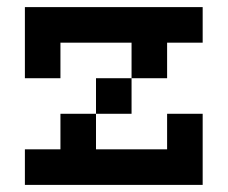

<svg xmlns="http://www.w3.org/2000/svg" viewBox="-20 -520 640 540"><path d="M50 0H550V-200H450V-100H250V-200H150V-100H50ZM50 -300H150V-400H350V-300H450V-400H550V-500H50ZM250 -200H350V-300H250Z"/></svg>

Font: Connection Serif
Style: Regular
Weight: 400
Version: Version 0.2